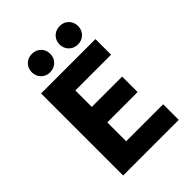

<svg xmlns="http://www.w3.org/2000/svg" viewBox="-240 -963 1079 1079"><g transform="rotate(-45 300.0 -423.0)"><path d="M92 0V-652H524V-528H240V-397H481V-274H240V-124H534V0ZM212 -700Q181 -700 160 -721Q139 -742 139 -773Q139 -804 159.5 -825Q180 -846 212 -846Q244 -846 265 -825.5Q286 -805 286 -773Q286 -742 265 -721Q244 -700 212 -700ZM434 -700Q402 -700 381 -721Q360 -742 360 -773Q360 -805 381 -825.5Q402 -846 434 -846Q466 -846 486.5 -825Q507 -804 507 -773Q507 -742 486 -721Q465 -700 434 -700Z"/></g></svg>

Font: TypoPRO Source Code Pro
Style: Bold
Weight: 700
Monospace: yes
Designer: Paul D. Hunt, Teo Tuominen
Foundry: Adobe Systems Incorporated
Version: Version 2.010;PS 1.0;hotconv 1.0.84;makeotf.lib2.5.63406